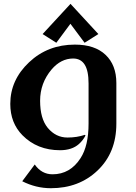

<svg xmlns="http://www.w3.org/2000/svg" viewBox="-20 -782 716 1012"><path d="M351.6 -761.7 498.5 -602.5 425.8 -556.6 351.1 -656.7 276.9 -556.6 204.6 -602.5ZM296.4 9.8Q176.3 9.8 98.1 -69.3Q34.2 -134.3 34.2 -234.4Q34.2 -360.4 133.1 -453.6Q231.9 -546.9 374.5 -546.9Q479.5 -546.9 536.1 -493.2Q593.3 -439.5 593.3 -344.2V-130.4Q593.3 22.9 493.7 117.2Q396 210 248 210Q169.4 210 97.2 173.3L163.1 85Q199.2 136.7 256.8 136.7Q350.1 136.7 404.8 51.3Q446.8 -13.7 446.8 -130.4V-341.8Q446.8 -409.2 426.3 -441.4Q405.8 -473.6 365.7 -473.6Q301.3 -473.6 252 -416Q191.4 -344.2 191.4 -251Q191.4 -157.2 231.4 -108.4Q273.9 -57.1 335.9 -57.1Q385.7 -57.1 427.2 -71.3L430.7 -67.9Q418 -42.5 396 -22.9Q359.4 9.8 296.4 9.8Z"/></svg>

Font: Klaudia
Style: Bold
Weight: 700
Designer: Wojciech Kalinowski "wmk69" (wmk69@o2.pl)
Foundry: Wojciech Kalinowski "wmk69" (wmk69@o2.pl)
Version: Version 3.1.0; 2021-05-10